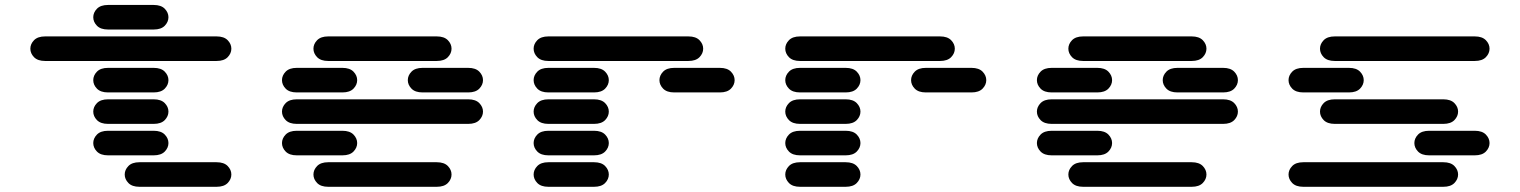

<svg xmlns="http://www.w3.org/2000/svg" viewBox="-20 -756 6040 763"><path d="M534.2 -13.7Q504.9 -13.7 490.2 -28.8Q475.6 -43.9 475.6 -62.5Q475.6 -81.1 490.2 -96.2Q504.9 -111.3 534.2 -111.3H840.8Q870.1 -111.3 884.8 -96.2Q899.4 -81.1 899.4 -62.5Q899.4 -43.9 884.8 -28.8Q870.1 -13.7 840.8 -13.7ZM409.2 -138.7Q379.9 -138.7 365.2 -153.8Q350.6 -168.9 350.6 -187.5Q350.6 -206.1 365.2 -221.2Q379.9 -236.3 409.2 -236.3H590.8Q620.1 -236.3 634.8 -221.2Q649.4 -206.1 649.4 -187.5Q649.4 -168.9 634.8 -153.8Q620.1 -138.7 590.8 -138.7ZM409.2 -263.7Q379.9 -263.7 365.2 -278.8Q350.6 -293.9 350.6 -312.5Q350.6 -331.1 365.2 -346.2Q379.9 -361.3 409.2 -361.3H590.8Q620.1 -361.3 634.8 -346.2Q649.4 -331.1 649.4 -312.5Q649.4 -293.9 634.8 -278.8Q620.1 -263.7 590.8 -263.7ZM409.2 -388.7Q379.9 -388.7 365.2 -403.8Q350.6 -418.9 350.6 -437.5Q350.6 -456.1 365.2 -471.2Q379.9 -486.3 409.2 -486.3H590.8Q620.1 -486.3 634.8 -471.2Q649.4 -456.1 649.4 -437.5Q649.4 -418.9 634.8 -403.8Q620.1 -388.7 590.8 -388.7ZM159.2 -513.7Q129.9 -513.7 115.2 -528.8Q100.6 -543.9 100.6 -562.5Q100.6 -581.1 115.2 -596.2Q129.9 -611.3 159.2 -611.3H840.8Q870.1 -611.3 884.8 -596.2Q899.4 -581.1 899.4 -562.5Q899.4 -543.9 884.8 -528.8Q870.1 -513.7 840.8 -513.7ZM409.2 -638.7Q379.9 -638.7 365.2 -653.8Q350.6 -668.9 350.6 -687.5Q350.6 -706.1 365.2 -721.2Q379.9 -736.3 409.2 -736.3H590.8Q620.1 -736.3 634.8 -721.2Q649.4 -706.1 649.4 -687.5Q649.4 -668.9 634.8 -653.8Q620.1 -638.7 590.8 -638.7Z M1284.2 -13.7Q1254.9 -13.7 1240.2 -28.8Q1225.6 -43.9 1225.6 -62.5Q1225.6 -81.1 1240.2 -96.2Q1254.9 -111.3 1284.2 -111.3H1715.8Q1745.1 -111.3 1759.8 -96.2Q1774.4 -81.1 1774.4 -62.5Q1774.4 -43.9 1759.8 -28.8Q1745.1 -13.7 1715.8 -13.7ZM1159.2 -138.7Q1129.9 -138.7 1115.2 -153.8Q1100.6 -168.9 1100.6 -187.5Q1100.6 -206.1 1115.2 -221.2Q1129.9 -236.3 1159.2 -236.3H1340.8Q1370.1 -236.3 1384.8 -221.2Q1399.4 -206.1 1399.4 -187.5Q1399.4 -168.9 1384.8 -153.8Q1370.1 -138.7 1340.8 -138.7ZM1159.2 -263.7Q1129.9 -263.7 1115.2 -278.8Q1100.6 -293.9 1100.6 -312.5Q1100.6 -331.1 1115.2 -346.2Q1129.9 -361.3 1159.2 -361.3H1840.8Q1870.1 -361.3 1884.8 -346.2Q1899.4 -331.1 1899.4 -312.5Q1899.4 -293.9 1884.8 -278.8Q1870.1 -263.7 1840.8 -263.7ZM1159.2 -388.7Q1129.9 -388.7 1115.2 -403.8Q1100.6 -418.9 1100.6 -437.5Q1100.6 -456.1 1115.2 -471.2Q1129.9 -486.3 1159.2 -486.3H1340.8Q1370.1 -486.3 1384.8 -471.2Q1399.4 -456.1 1399.4 -437.5Q1399.4 -418.9 1384.8 -403.8Q1370.1 -388.7 1340.8 -388.7ZM1659.2 -388.7Q1629.9 -388.7 1615.2 -403.8Q1600.6 -418.9 1600.6 -437.5Q1600.6 -456.1 1615.2 -471.2Q1629.9 -486.3 1659.2 -486.3H1840.8Q1870.1 -486.3 1884.8 -471.2Q1899.4 -456.1 1899.4 -437.5Q1899.4 -418.9 1884.8 -403.8Q1870.1 -388.7 1840.8 -388.7ZM1284.2 -513.7Q1254.9 -513.7 1240.2 -528.8Q1225.6 -543.9 1225.6 -562.5Q1225.6 -581.1 1240.2 -596.2Q1254.9 -611.3 1284.2 -611.3H1715.8Q1745.1 -611.3 1759.8 -596.2Q1774.4 -581.1 1774.4 -562.5Q1774.4 -543.9 1759.8 -528.8Q1745.1 -513.7 1715.8 -513.7Z M2159.2 -13.7Q2129.9 -13.7 2115.2 -28.8Q2100.6 -43.9 2100.6 -62.5Q2100.6 -81.1 2115.2 -96.2Q2129.9 -111.3 2159.2 -111.3H2340.8Q2370.1 -111.3 2384.8 -96.2Q2399.4 -81.1 2399.4 -62.5Q2399.4 -43.9 2384.8 -28.8Q2370.1 -13.7 2340.8 -13.7ZM2159.2 -138.7Q2129.9 -138.7 2115.2 -153.8Q2100.6 -168.9 2100.6 -187.5Q2100.6 -206.1 2115.2 -221.2Q2129.9 -236.3 2159.2 -236.3H2340.8Q2370.1 -236.3 2384.8 -221.2Q2399.4 -206.1 2399.4 -187.5Q2399.4 -168.9 2384.8 -153.8Q2370.1 -138.7 2340.8 -138.7ZM2159.2 -263.7Q2129.9 -263.7 2115.2 -278.8Q2100.6 -293.9 2100.6 -312.5Q2100.6 -331.1 2115.2 -346.2Q2129.9 -361.3 2159.2 -361.3H2340.8Q2370.1 -361.3 2384.8 -346.2Q2399.4 -331.1 2399.4 -312.5Q2399.4 -293.9 2384.8 -278.8Q2370.1 -263.7 2340.8 -263.7ZM2159.2 -388.7Q2129.9 -388.7 2115.2 -403.8Q2100.6 -418.9 2100.6 -437.5Q2100.6 -456.1 2115.2 -471.2Q2129.9 -486.3 2159.2 -486.3H2340.8Q2370.1 -486.3 2384.8 -471.2Q2399.4 -456.1 2399.4 -437.5Q2399.4 -418.9 2384.8 -403.8Q2370.1 -388.7 2340.8 -388.7ZM2659.2 -388.7Q2629.9 -388.7 2615.2 -403.8Q2600.6 -418.9 2600.6 -437.5Q2600.6 -456.1 2615.2 -471.2Q2629.9 -486.3 2659.2 -486.3H2840.8Q2870.1 -486.3 2884.8 -471.2Q2899.4 -456.1 2899.4 -437.5Q2899.4 -418.9 2884.8 -403.8Q2870.1 -388.7 2840.8 -388.7ZM2159.2 -513.7Q2129.9 -513.7 2115.2 -528.8Q2100.6 -543.9 2100.6 -562.5Q2100.6 -581.1 2115.2 -596.2Q2129.9 -611.3 2159.2 -611.3H2715.8Q2745.1 -611.3 2759.8 -596.2Q2774.4 -581.1 2774.4 -562.5Q2774.4 -543.9 2759.8 -528.8Q2745.1 -513.7 2715.8 -513.7Z M3159.2 -13.7Q3129.9 -13.7 3115.2 -28.8Q3100.6 -43.9 3100.6 -62.5Q3100.6 -81.1 3115.2 -96.2Q3129.9 -111.3 3159.2 -111.3H3340.8Q3370.1 -111.3 3384.8 -96.2Q3399.4 -81.1 3399.4 -62.5Q3399.4 -43.9 3384.8 -28.8Q3370.1 -13.7 3340.8 -13.7ZM3159.2 -138.7Q3129.9 -138.7 3115.2 -153.8Q3100.6 -168.9 3100.6 -187.5Q3100.6 -206.1 3115.2 -221.2Q3129.9 -236.3 3159.2 -236.3H3340.8Q3370.1 -236.3 3384.8 -221.2Q3399.4 -206.1 3399.4 -187.5Q3399.4 -168.9 3384.8 -153.8Q3370.1 -138.7 3340.8 -138.7ZM3159.2 -263.7Q3129.9 -263.7 3115.2 -278.8Q3100.6 -293.9 3100.6 -312.5Q3100.6 -331.1 3115.2 -346.2Q3129.9 -361.3 3159.2 -361.3H3340.8Q3370.1 -361.3 3384.8 -346.2Q3399.4 -331.1 3399.4 -312.5Q3399.4 -293.9 3384.8 -278.8Q3370.1 -263.7 3340.8 -263.7ZM3159.2 -388.7Q3129.9 -388.7 3115.2 -403.8Q3100.6 -418.9 3100.6 -437.5Q3100.6 -456.1 3115.2 -471.2Q3129.9 -486.3 3159.2 -486.3H3340.8Q3370.1 -486.3 3384.8 -471.2Q3399.4 -456.1 3399.4 -437.5Q3399.4 -418.9 3384.8 -403.8Q3370.1 -388.7 3340.8 -388.7ZM3659.2 -388.7Q3629.9 -388.7 3615.2 -403.8Q3600.6 -418.9 3600.6 -437.5Q3600.6 -456.1 3615.2 -471.2Q3629.9 -486.3 3659.2 -486.3H3840.8Q3870.1 -486.3 3884.8 -471.2Q3899.4 -456.1 3899.4 -437.5Q3899.4 -418.9 3884.8 -403.8Q3870.1 -388.7 3840.8 -388.7ZM3159.2 -513.7Q3129.9 -513.7 3115.2 -528.8Q3100.6 -543.9 3100.6 -562.5Q3100.6 -581.1 3115.2 -596.2Q3129.9 -611.3 3159.2 -611.3H3715.8Q3745.1 -611.3 3759.8 -596.2Q3774.4 -581.1 3774.4 -562.5Q3774.4 -543.9 3759.8 -528.8Q3745.1 -513.7 3715.8 -513.7Z M4284.2 -13.7Q4254.9 -13.7 4240.2 -28.8Q4225.6 -43.9 4225.6 -62.5Q4225.6 -81.1 4240.2 -96.2Q4254.9 -111.3 4284.2 -111.3H4715.8Q4745.1 -111.3 4759.8 -96.2Q4774.4 -81.1 4774.4 -62.5Q4774.4 -43.9 4759.8 -28.8Q4745.1 -13.7 4715.8 -13.7ZM4159.2 -138.7Q4129.9 -138.7 4115.2 -153.8Q4100.6 -168.9 4100.6 -187.5Q4100.6 -206.1 4115.2 -221.2Q4129.9 -236.3 4159.2 -236.3H4340.8Q4370.1 -236.3 4384.8 -221.2Q4399.4 -206.1 4399.4 -187.5Q4399.4 -168.9 4384.8 -153.8Q4370.1 -138.7 4340.8 -138.7ZM4159.2 -263.7Q4129.9 -263.7 4115.2 -278.8Q4100.6 -293.9 4100.6 -312.5Q4100.6 -331.1 4115.2 -346.2Q4129.9 -361.3 4159.2 -361.3H4840.8Q4870.1 -361.3 4884.8 -346.2Q4899.4 -331.1 4899.4 -312.5Q4899.4 -293.9 4884.8 -278.8Q4870.1 -263.7 4840.8 -263.7ZM4159.2 -388.7Q4129.9 -388.7 4115.2 -403.8Q4100.6 -418.9 4100.6 -437.5Q4100.6 -456.1 4115.2 -471.2Q4129.9 -486.3 4159.2 -486.3H4340.8Q4370.1 -486.3 4384.8 -471.2Q4399.4 -456.1 4399.4 -437.5Q4399.4 -418.9 4384.8 -403.8Q4370.1 -388.7 4340.8 -388.7ZM4659.2 -388.7Q4629.9 -388.7 4615.2 -403.8Q4600.6 -418.9 4600.6 -437.5Q4600.6 -456.1 4615.2 -471.2Q4629.9 -486.3 4659.2 -486.3H4840.8Q4870.1 -486.3 4884.8 -471.2Q4899.4 -456.1 4899.4 -437.5Q4899.4 -418.9 4884.8 -403.8Q4870.1 -388.7 4840.8 -388.7ZM4284.2 -513.7Q4254.9 -513.7 4240.2 -528.8Q4225.6 -543.9 4225.6 -562.5Q4225.6 -581.1 4240.2 -596.2Q4254.9 -611.3 4284.2 -611.3H4715.8Q4745.1 -611.3 4759.8 -596.2Q4774.4 -581.1 4774.4 -562.5Q4774.4 -543.9 4759.8 -528.8Q4745.1 -513.7 4715.8 -513.7Z M5159.2 -13.7Q5129.9 -13.7 5115.2 -28.8Q5100.6 -43.9 5100.6 -62.5Q5100.6 -81.1 5115.2 -96.2Q5129.9 -111.3 5159.2 -111.3H5715.8Q5745.1 -111.3 5759.8 -96.2Q5774.4 -81.1 5774.4 -62.5Q5774.4 -43.9 5759.8 -28.8Q5745.1 -13.7 5715.8 -13.7ZM5659.2 -138.7Q5629.9 -138.7 5615.2 -153.8Q5600.6 -168.9 5600.6 -187.5Q5600.6 -206.1 5615.2 -221.2Q5629.9 -236.3 5659.2 -236.3H5840.8Q5870.1 -236.3 5884.8 -221.2Q5899.4 -206.1 5899.4 -187.5Q5899.4 -168.9 5884.8 -153.8Q5870.1 -138.7 5840.8 -138.7ZM5284.2 -263.7Q5254.9 -263.7 5240.2 -278.8Q5225.6 -293.9 5225.6 -312.5Q5225.6 -331.1 5240.2 -346.2Q5254.9 -361.3 5284.2 -361.3H5715.8Q5745.1 -361.3 5759.8 -346.2Q5774.4 -331.1 5774.4 -312.5Q5774.4 -293.9 5759.8 -278.8Q5745.1 -263.7 5715.8 -263.7ZM5159.2 -388.7Q5129.9 -388.7 5115.2 -403.8Q5100.6 -418.9 5100.6 -437.5Q5100.6 -456.1 5115.2 -471.2Q5129.9 -486.3 5159.2 -486.3H5340.8Q5370.1 -486.3 5384.8 -471.2Q5399.4 -456.1 5399.4 -437.5Q5399.4 -418.9 5384.8 -403.8Q5370.1 -388.7 5340.8 -388.7ZM5284.2 -513.7Q5254.9 -513.7 5240.2 -528.8Q5225.6 -543.9 5225.6 -562.5Q5225.6 -581.1 5240.2 -596.2Q5254.9 -611.3 5284.2 -611.3H5840.8Q5870.1 -611.3 5884.8 -596.2Q5899.4 -581.1 5899.4 -562.5Q5899.4 -543.9 5884.8 -528.8Q5870.1 -513.7 5840.8 -513.7Z"/></svg>

Font: Sixtyfour Normal
Style: Regular
Weight: 400
Monospace: yes
Designer: Jens Kutilek
Foundry: Jens Kutilek
Version: Version 2.000